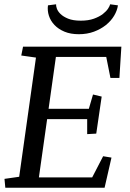

<svg xmlns="http://www.w3.org/2000/svg" viewBox="-20 -879 609 899"><path d="M200.7 -321.3 162.1 -48.3H411.6L462.9 -147.5L502 -141.1L469.7 0H4.9L1 -41.5L69.8 -51.3L148.4 -609.4L79.6 -619.1L87.9 -660.6H548.3L539.1 -514.2H497.1L477.5 -612.3H241.7L207.5 -369.6H396L415.5 -436.5L456.1 -426.8L430.7 -253.4L388.2 -251V-321.3ZM532.2 -854Q528.8 -829.6 514.4 -805.4Q500 -781.2 476.1 -762Q452.1 -742.7 419.9 -730.7Q387.7 -718.8 349.1 -718.8Q310.5 -718.8 282 -730.7Q253.4 -742.7 235.1 -762Q216.8 -781.2 209 -805.4Q201.2 -829.6 204.6 -854L242.7 -858.9Q241.7 -852.1 246.1 -839.1Q250.5 -826.2 263.4 -813.5Q276.4 -800.8 299.3 -791.5Q322.3 -782.2 358.4 -782.2Q394 -782.2 419.7 -791.5Q445.3 -800.8 461.7 -813.5Q478 -826.2 486.3 -839.1Q494.6 -852.1 495.6 -858.9Z"/></svg>

Font: Noticia Text
Style: Italic
Weight: 400
Italic angle: -8°
Designer: JM Sole
Foundry: JM Sole
Version: Version 1.003